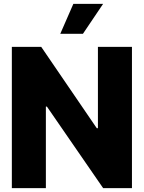

<svg xmlns="http://www.w3.org/2000/svg" viewBox="-20 -969 741 989"><path d="M659.7 -727.5V0H511.2L221.7 -419.9H216.3V0H41V-727.5H192.4L478.5 -308.6H484.4V-727.5ZM290.5 -794.9 357.9 -949.2H511.2L407.2 -794.9Z"/></svg>

Font: Inter Tight ExtraBold
Style: Regular
Weight: 800
Designer: Rasmus Andersson
Foundry: rsms
Version: Version 3.004; ttfautohint (v1.8.4.7-5d5b)